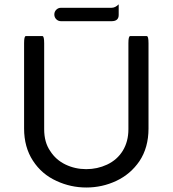

<svg xmlns="http://www.w3.org/2000/svg" viewBox="-20 -837 780 868"><path d="M225.6 -771.5Q225.6 -784.2 234.4 -793Q243.2 -801.8 255.9 -801.8H484.4Q501 -801.8 516.6 -817.4Q516.6 -801.8 516.6 -769.5Q516.6 -741.2 484.4 -741.2H255.9Q243.2 -741.2 234.4 -750Q225.6 -758.8 225.6 -771.5ZM236.3 -18.6Q168.9 -48.8 128.9 -110.4Q88.9 -171.9 88.9 -255.9V-641.6Q88.9 -673.8 96.7 -673.8H171.9Q179.7 -673.8 179.7 -641.6V-252.9Q179.7 -193.4 207 -154.3Q232.4 -114.3 275.9 -93.3Q319.3 -72.3 370.1 -72.3Q419.9 -72.3 463.9 -92.8Q509.8 -114.3 535.2 -155.8Q560.5 -197.3 560.5 -252.9V-641.6Q560.5 -673.8 568.4 -673.8Q568.4 -673.8 643.6 -673.8Q651.4 -673.8 651.4 -641.6V-255.9Q651.4 -169.9 610.4 -108.4Q570.3 -49.8 506.3 -19.5Q442.4 10.7 370.1 10.7Q299.8 10.7 236.3 -18.6Z"/></svg>

Font: YuPearl-Regular
Style: Regular
Weight: 400
Designer: Max Yao
Foundry: Max-Everyday
Version: Version 1.011; ttfautohint (v1.8.3)